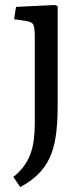

<svg xmlns="http://www.w3.org/2000/svg" viewBox="-20 -530 342 779"><path d="M62 229 34.2 188Q59.1 168 75.9 145.5Q92.8 123 102.8 96.4Q112.8 69.8 116.9 38.8Q121.1 7.8 121.1 -27.8V-381.8Q121.1 -416 115.5 -429Q109.9 -441.9 85 -444.8L37.1 -452.1L44.9 -502L202.1 -509.8L213.9 -504.9V-95.2Q213.9 -27.3 206.1 23.9Q198.2 75.2 180.7 112.1Q163.1 148.9 134 177.5Q105 206.1 62 229Z"/></svg>

Font: Literata
Style: Regular
Weight: 400
Designer: Latin by Veronika Burian and Jose Scaglione. Greek by Irene Vlachou. Cyrillic by Vera Evstafieva.
Foundry: TypeTogether
Version: Version 3.002